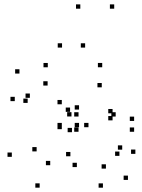

<svg xmlns="http://www.w3.org/2000/svg" viewBox="-20 -848 660 890"><path d="M336.3 -73.5V-93.5H316.3V-73.5ZM306.3 -123.6V-143.6H286.3V-123.6ZM212.8 -82.2V-102.2H192.8V-82.2ZM149.8 -146.2V-166.2H129.8V-146.2ZM313.6 -235.2V-255.2H293.6V-235.2ZM311.3 -308.1V-328.1H291.3V-308.1ZM34.8 -121V-141H14.8V-121ZM163.8 21.9V1.9H143.8V21.9ZM70.2 -507V-527H50.2V-507ZM48.5 -379.2V-399.2H28.5V-379.2ZM108.2 -371V-391H88.2V-371ZM118.4 -394.5V-414.5H98.4V-394.5ZM200.7 -451.4V-471.4H180.7V-451.4ZM266.5 -364.6V-384.6H246.5V-364.6ZM266.5 -258.3V-278.3H246.5V-258.3ZM346.4 -258.3V-278.3H326.4V-258.3ZM346.4 -340.1V-360.1H326.4V-340.1ZM201.6 -536.1V-556.1H181.6V-536.1ZM573.1 -14V-34H553.1V-14ZM607.5 -134.8V-154.8H587.5V-134.8ZM546.5 -154.2V-174.2H526.5V-154.2ZM533.6 -125.5V-145.5H513.6V-125.5ZM471 -66.4V-86.4H451V-66.4ZM390.1 -258.3V-278.3H370.1V-258.3ZM451.7 -443.2V-463.2H431.7V-443.2ZM501.8 -322.8V-342.8H481.8V-322.8ZM501.8 -290.1V-310.1H481.8V-290.1ZM516.2 -307.8V-327.8H496.2V-307.8ZM344 -307.8V-327.8H324V-307.8ZM344 -237.2V-257.2H324V-237.2ZM601.7 -237.2V-257.2H581.7V-237.2ZM601.7 -287.4V-307.4H581.7V-287.4ZM453.8 -536.2V-556.2H433.8V-536.2ZM304.8 -329.5V-349.5H284.8V-329.5ZM266.5 -249.2V-269.2H246.5V-249.2ZM457.1 22V2H437.1V22ZM267.6 -627.4V-647.4H247.6V-627.4ZM352.3 -807.7V-827.7H332.3V-807.7ZM509.4 -807.7V-827.7H489.4V-807.7ZM374.6 -627.4V-647.4H354.6V-627.4Z"/></svg>

Font: Monaspace Xenon Dots Var
Style: Regular
Weight: 400
Designer: Riley Cran and the Lettermatic Team
Version: Version 1.100 (Monaspace Xenon Dots)